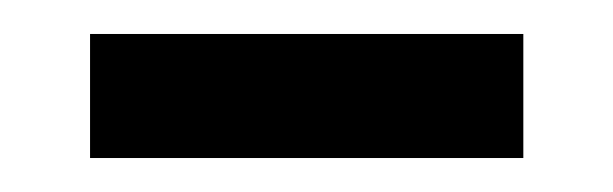

<svg xmlns="http://www.w3.org/2000/svg" viewBox="-20 -327 361 113"><path d="M33 -234V-307H288V-234Z"/></svg>

Font: Noto Sans Hebrew Thin
Style: Regular
Weight: 400
Version: Version 3.001